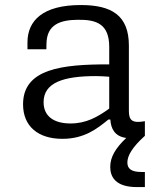

<svg xmlns="http://www.w3.org/2000/svg" viewBox="-20 -539 660 762"><path d="M300.5 -519C149.5 -519 89 -457 89 -370.5V-343.5H164L164.5 -366.5C166 -442.5 220 -460 289.5 -460.5C363.5 -461.5 413.5 -443.5 413.5 -352.5V-283.5C227 -284 71.5 -266.5 71.5 -125C71.5 -37.5 131.5 12 227.5 12C315.5 12 366.5 -29 410 -64.5H418C420 -28.5 435.5 2.5 481 8.5C438.5 49 417.5 84 417.5 123.5C417.5 163.5 439 203.5 523.5 203.5H555V143.5H540.5C500 143.5 485.5 129.5 485.5 106C485.5 79.5 504 46 555 0V-58C507 -49.5 491.5 -59.5 491.5 -98V-358C491.5 -478.5 422.5 -519 300.5 -519ZM153 -133.5C153 -211.5 232.5 -237 360.5 -237C376 -237 394.5 -236 413.5 -234.5V-108C366.5 -74 321.5 -49 260 -49C193 -49 153 -78 153 -133.5Z"/></svg>

Font: Monaspace Neon Light
Style: Regular
Weight: 300
Designer: Riley Cran & the Lettermatic Team
Foundry: Lettermatic
Version: Version 1.200 (Monaspace Neon)